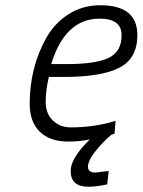

<svg xmlns="http://www.w3.org/2000/svg" viewBox="-20 -529 543 731"><path d="M317 182C336.3 182 360 179 388 173L394 122L343 128C324.3 128 315 120.7 315 106C315 90 324.7 70 344 46C363.3 22 383.3 1.3 404 -16C408.7 -17.3 412.7 -18.7 416 -20L420 -69L396 -62C349.3 -50 300.3 -44 249 -44C222.3 -44 199.8 -52.7 181.5 -70C163.2 -87.3 154 -111 154 -141C154 -171 158 -202.7 166 -236H222C318.7 -236 389.7 -247.8 435 -271.5C480.3 -295.2 503 -336.3 503 -395C503 -471 456 -509 362 -509C317.3 -509 277.3 -497.8 242 -475.5C206.7 -453.2 178.5 -423.7 157.5 -387C136.5 -350.3 120.5 -310.7 109.5 -268C98.5 -225.3 93 -180.8 93 -134.5C93 -88.2 105.8 -52.5 131.5 -27.5C157.2 -2.5 193.3 10 240 10C266.7 10 294 7.3 322 2C273.3 49.3 249 89.3 249 122C249 162 271.7 182 317 182ZM234 -285H175C210.3 -400.3 271.7 -458 359 -458C415 -458 443 -437 443 -395C443 -353 426.5 -324.2 393.5 -308.5C360.5 -292.8 307.3 -285 234 -285Z"/></svg>

Font: Titillium Web
Style: Light Italic
Weight: 300
Italic angle: -13°
Version: Version 1.001;PS 57.000;hotconv 1.0.70;makeotf.lib2.5.55311